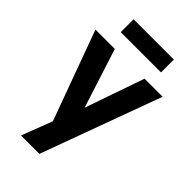

<svg xmlns="http://www.w3.org/2000/svg" viewBox="-286 -850 1150 1150"><g transform="rotate(45 289.0 -274.5)"><path d="M213 15 5 -554H169L290 -177L421 -554H574L294 210H138ZM464 -759V-650H123V-759Z"/></g></svg>

Font: Application
Style: Bold
Weight: 700
Designer: Wei Huang
Foundry: Wei Huang
Version: Version 0.012